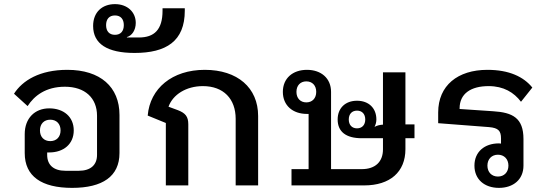

<svg xmlns="http://www.w3.org/2000/svg" viewBox="-20 -900 2661 932"><path d="M330 12C478 12 560 -44 560 -157V-342C560 -478 467 -561 307 -561C172 -561 89 -509 48 -445L114 -385C146 -435 202 -479 295 -479C392 -479 451 -425 451 -338V-148C451 -100 421 -71 362 -71H298C239 -71 209 -100 209 -148V-160H219C289 -160 338 -201 338 -267C338 -333 289 -374 219 -374C149 -374 100 -326 100 -249V-157C100 -44 182 12 330 12ZM224 -215C194 -215 174 -235 174 -267C174 -299 194 -319 224 -319C254 -319 274 -299 274 -267C274 -235 254 -215 224 -215Z M633 -643C787 -643 877 -700 877 -848V-860H769V-848C769 -756 729 -718 654 -718H596V-720C621 -727 639 -754 639 -789C639 -841 599 -880 538 -880C476 -880 432 -841 432 -774C432 -687 501 -643 633 -643ZM538 -731C510 -731 495 -749 495 -778C495 -807 510 -825 538 -825C566 -825 581 -807 581 -778C581 -749 566 -731 538 -731Z M785 0H894V-297C894 -334 880 -351 844 -365L798 -382C819 -441 884 -482 965 -482C1065 -482 1124 -420 1124 -323V0H1233V-337C1233 -474 1133 -561 974 -561C816 -561 708 -471 697 -339L785 -303Z M1395 -79V0H1748C1873 0 1948 -65 1948 -176V-229H1992V-296H1948V-549H1839V-295C1824 -294 1810 -291 1798 -284C1803 -294 1807 -306 1807 -320C1807 -375 1770 -411 1713 -411C1656 -411 1619 -375 1619 -320C1619 -261 1659 -229 1736 -229H1839V-175C1839 -114 1801 -79 1736 -79H1587V-454C1587 -520 1539 -561 1470 -561C1401 -561 1353 -520 1353 -454C1353 -388 1401 -347 1470 -347H1478V-79ZM1467 -403C1438 -403 1419 -423 1419 -454C1419 -485 1438 -505 1467 -505C1496 -505 1515 -485 1515 -454C1515 -423 1496 -403 1467 -403ZM1713 -277C1688 -277 1673 -294 1673 -320C1673 -346 1688 -363 1713 -363C1738 -363 1753 -346 1753 -320C1753 -294 1738 -277 1713 -277Z M2402 12C2472 12 2521 -29 2521 -96V-225C2521 -328 2468 -354 2374 -360L2211 -371V-374C2211 -445 2265 -482 2352 -482C2425 -482 2475 -451 2509 -406L2564 -475C2522 -527 2452 -561 2346 -561C2202 -561 2107 -485 2107 -354V-302L2354 -283C2399 -279 2412 -265 2412 -228V-203C2408 -203 2405 -204 2402 -204C2332 -204 2283 -163 2283 -96C2283 -29 2332 12 2402 12ZM2397 -149C2427 -149 2448 -128 2448 -96C2448 -64 2427 -43 2397 -43C2367 -43 2346 -64 2346 -96C2346 -128 2367 -149 2397 -149Z"/></svg>

Font: IBM Plex Thai Looped Medium
Style: Regular
Weight: 500
Designer: Mike Abbink, Paul van der Laan, Pieter van Rosmalen, Ben Mitchell, Mark Frömberg
Foundry: Bold Monday
Version: Version 1.0